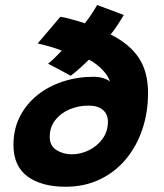

<svg xmlns="http://www.w3.org/2000/svg" viewBox="-20 -720 640 749"><path d="M235.5 8.5Q142 8.5 87.2 -31.8Q32.5 -72 32.5 -155Q32.5 -216.5 57.8 -265.8Q83 -315 126.5 -349.5Q170 -384 226.2 -402.2Q282.5 -420.5 344.5 -420.5Q366.5 -420.5 384.8 -414.5Q403 -408.5 409 -401Q404 -419 389.2 -436.8Q374.5 -454.5 357 -468.2Q339.5 -482 326.5 -487Q311 -471.5 292 -454.5Q273 -437.5 256 -424.5Q234 -437 207.8 -450.5Q181.5 -464 167.5 -471.5Q179.5 -480.5 195.5 -496.5Q211.5 -512.5 221 -522.5Q203 -530 176.2 -537.8Q149.5 -545.5 127 -550.5L215.5 -654.5Q229.5 -652.5 249 -647.5Q268.5 -642.5 286 -637.2Q303.5 -632 311 -629Q336 -660.5 359 -700.5L463 -661.5Q452 -643 438.5 -622.2Q425 -601.5 411.5 -585.5Q485.5 -548.5 521.5 -494.2Q557.5 -440 557.5 -357.5Q557.5 -280.5 534.8 -214Q512 -147.5 469.8 -97.5Q427.5 -47.5 368.2 -19.5Q309 8.5 235.5 8.5ZM259.5 -118Q295 -118 327.5 -134.2Q360 -150.5 380.5 -179.2Q401 -208 401 -245Q401 -274.5 381.5 -291.2Q362 -308 325 -308Q285 -308 250.5 -293Q216 -278 195 -250.8Q174 -223.5 174 -186Q174 -151 200.5 -134.5Q227 -118 259.5 -118Z"/></svg>

Font: Grandstander
Style: Bold Italic
Weight: 700
Italic angle: -15°
Designer: Tyler Finck
Foundry: Etcetera Type Co
Version: Version 1.200; ttfautohint (v1.8.3)